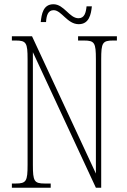

<svg xmlns="http://www.w3.org/2000/svg" viewBox="-20 -885 599 905"><path d="M351 -771C400 -771 409 -817 413 -855H388C385 -825 378 -799 350 -799C307 -799 282 -865 232 -865C183 -865 176 -818 172 -781H197C199 -812 206 -837 233 -837C270 -837 297 -771 351 -771ZM36 0H219V-20H191C141 -20 135 -31 135 -108V-639L432 0H457V-606C457 -683 463 -694 513 -694H531V-714H348V-694H376C426 -694 432 -683 432 -606V-67L131 -714H36V-694H54C104 -694 110 -683 110 -606V-108C110 -31 104 -20 54 -20H36Z"/></svg>

Font: Noto Serif Armenian ExtraCondensed Thin
Style: Regular
Weight: 100
Width: 2
Designer: Monotype Design Team
Foundry: Monotype Imaging Inc.
Version: Version 2.008